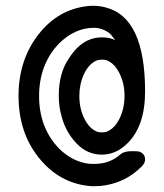

<svg xmlns="http://www.w3.org/2000/svg" viewBox="-20 -637 565 663"><path d="M44 -306Q44 -429 112 -517Q180 -605 283 -616Q289 -617 302 -617Q325 -617 346 -611Q481 -576 481 -321Q481 -203 421 -143Q381 -103 332 -103Q281 -103 244 -142Q207 -181 193 -234Q183 -267 183 -307Q183 -384 217 -434Q263 -508 332 -508Q360 -508 378 -498Q364 -518 357 -523Q332 -541 304 -541Q240 -541 185 -488Q115 -416 115 -305Q115 -195 185 -123Q226 -83 277 -73Q285 -71 306 -71Q360 -71 397 -105Q409 -115 436 -115Q458 -115 462 -113Q481 -106 481 -86Q481 -73 468 -61Q416 -9 343 3Q328 6 305 6Q291 6 286 5Q183 -6 113.5 -93Q44 -180 44 -306ZM348 -429Q343 -431 333 -431Q319 -431 311 -427Q285 -414 269.5 -380Q254 -346 254 -305Q254 -262 271.5 -227Q289 -192 316 -182Q320 -180 332 -180Q344 -180 348 -182Q376 -193 393 -228Q410 -263 410 -306Q410 -349 392.5 -384Q375 -419 348 -429Z"/></svg>

Font: MathJax_Typewriter
Style: Regular
Weight: 400
Version: Version 1.1